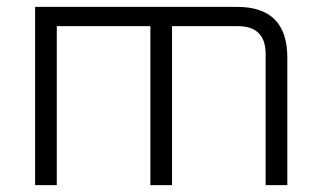

<svg xmlns="http://www.w3.org/2000/svg" viewBox="-20 -538 934 558"><path d="M82 0V-518H669Q815 -518 815 -371V0H752V-381Q752 -462 671 -462H480V0H417V-462H145V0Z"/></svg>

Font: Oxanium ExtraLight Light
Style: Regular
Weight: 300
Version: Version 2.000